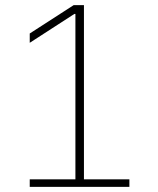

<svg xmlns="http://www.w3.org/2000/svg" viewBox="-20 -727 616 747"><path d="M306.6 -29.3H483.4V0H95.7V-29.3H273.4V-672.9H269.5L95.7 -560.5V-596.7L266.6 -707H306.6Z"/></svg>

Font: Pretendard GOV Thin
Style: Regular
Weight: 100
Designer: Base glyphs from Inter by Rasmus Andersson; Hangeul glyphs from Noto Sans CJK(Source Han Sans) by Jang Soo-young and Kan
Foundry: Kil Hyung-jin
Version: Version 1.309